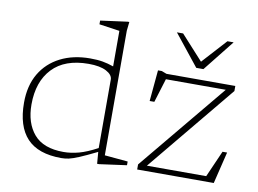

<svg xmlns="http://www.w3.org/2000/svg" viewBox="-80 -861 1331 990"><g transform="rotate(10 586.0 -366.0)"><path d="M484 7 479 -54.5Q421 -26 388.2 -12.2Q355.5 1.5 335.8 5.8Q316 10 296.5 10Q175 10 116.5 -52.5Q58 -115 58 -238.5Q58 -327.5 95.2 -390.8Q132.5 -454 199.5 -488Q266.5 -522 355 -522Q393.5 -522 420.5 -517.2Q447.5 -512.5 478 -502V-688L371 -703.5V-723L512 -742H520.5L515.5 -695.5V-43L637 -32V-12.5L494.5 7ZM478 -432.5Q478 -458 444.8 -475.5Q411.5 -493 352 -493Q227.5 -493 162.5 -424.2Q97.5 -355.5 97.5 -236Q97.5 -139 147 -81Q196.5 -23 302 -23Q341 -23 382.5 -34.2Q424 -45.5 478 -74.5ZM692.5 0V-26.5L1071 -484H757.5L719 -359H694.5L709.5 -522H729.5L755.5 -512H1116V-485.5L738.5 -28H1049L1110 -166.5H1134L1093.5 0ZM1068.5 -732 939 -569H901.5L771.5 -732H804L920 -604.5L1036 -732Z"/></g></svg>

Font: Newsreader Caption ExtraLight
Style: Regular
Weight: 275
Designer: Hugues Gentile
Foundry: Production Type
Version: Version 1.001